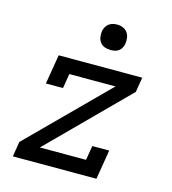

<svg xmlns="http://www.w3.org/2000/svg" viewBox="-109 -823 818 912"><g transform="rotate(15 300.0 -366.5)"><path d="M38 0 50 -74 423 -447H196L184 -375H100L124 -520H535L523 -447L151 -74H378L390 -145H473L449 0ZM355 -608Q340 -608 326 -613Q312 -618 303.5 -629.5Q295 -641 293 -655.5Q291 -670 293 -685Q295 -695 300.5 -705Q306 -715 315 -721.5Q324 -728 334 -730.5Q344 -733 355 -733Q370 -733 383.5 -727.5Q397 -722 405.5 -710.5Q414 -699 416 -684.5Q418 -670 416 -655Q414 -645 409 -635Q404 -625 395 -618.5Q386 -612 375.5 -610Q365 -608 355 -608Z"/></g></svg>

Font: Iosevka Etoile Oblique
Style: Regular
Weight: 400
Italic angle: -9°
Designer: Belleve Invis
Foundry: Belleve Invis
Version: Version 15.5.2; ttfautohint (v1.8.4)